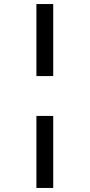

<svg xmlns="http://www.w3.org/2000/svg" viewBox="-20 -827 443 949"><path d="M160 -807H243V-451H160ZM160 -254H243V102H160Z"/></svg>

Font: Feura Sans
Style: Regular
Weight: 400
Designer: Carrois Corporate & Edenspiekermann
Foundry: Carrois Corporate GbR & Edenspiekermann AG
Version: Version 1.001